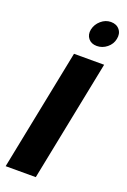

<svg xmlns="http://www.w3.org/2000/svg" viewBox="-175 -986 687 1042"><g transform="rotate(20 169.0 -465.5)"><path d="M145 -700H319L179 0H5ZM246 -782Q214 -782 197 -803Q180 -824 186 -855Q193 -887 218.5 -909Q244 -931 275 -931Q308 -931 325.5 -909Q343 -887 336 -855Q330 -824 304 -803Q278 -782 246 -782Z"/></g></svg>

Font: Albert Sans Black
Style: Italic
Weight: 900
Italic angle: -11.25°
Designer: Andreas Rasmussen
Foundry: a.Foundry
Version: Version 1.025